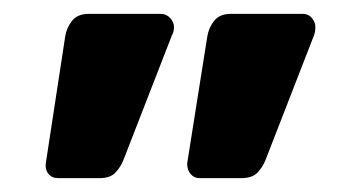

<svg xmlns="http://www.w3.org/2000/svg" viewBox="-20 -621 500 277"><path d="M268 -364Q260 -364 255 -370Q250 -376 250 -385L279 -568Q281 -581 289 -591Q297 -601 313 -601H417Q425 -601 430 -595Q435 -589 435 -582Q435 -575 433 -570L363 -390Q359 -380 351.5 -372Q344 -364 328 -364ZM64 -364Q55 -364 50 -370Q45 -376 46 -385L74 -568Q76 -581 84 -591Q92 -601 108 -601H212Q220 -601 225.5 -595Q231 -589 231 -582Q231 -575 228 -570L158 -390Q154 -380 146.5 -372Q139 -364 124 -364Z"/></svg>

Font: Rubik SemiBold
Style: Regular
Weight: 600
Designer: Hubert and Fischer
Foundry: Hubert and Fischer
Version: Version 2.300;gftools[0.9.30]